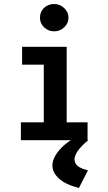

<svg xmlns="http://www.w3.org/2000/svg" viewBox="-20 -698 540 956"><path d="M84 0V-89H198V-376H90V-465H312V-89H416V0ZM250 -542Q220 -542 199.5 -562Q179 -582 179 -610Q179 -639 199 -658.5Q219 -678 250 -678Q278 -678 299.5 -658Q321 -638 321 -610Q321 -582 299.5 -562Q278 -542 250 -542ZM418 150 373 238Q306 221 273.5 191Q241 161 241 126Q241 89 276.5 48Q312 7 379 -27L419 0Q351 57 351 96Q351 135 418 150Z"/></svg>

Font: Inconsolata
Style: Bold
Weight: 700
Monospace: yes
Designer: Raph Levien, Cyreal, Brenton Simpson
Foundry: Raph Levien, Cyreal, Google
Version: Version 3.100; ttfautohint (v1.8.4.7-5d5b)